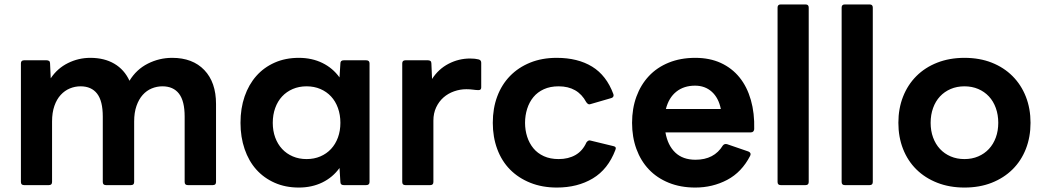

<svg xmlns="http://www.w3.org/2000/svg" viewBox="-20 -795 4693 863"><path d="M88 37Q74 37 74 23V-510Q74 -524 88 -524H190Q196 -524 200.5 -521Q205 -518 205 -510L208 -443Q238 -488 285.5 -511.5Q333 -535 386 -535Q449 -535 494 -508.5Q539 -482 562 -432Q593 -483 644.5 -509Q696 -535 754 -535Q846 -535 898.5 -480Q951 -425 951 -328V23Q951 37 937 37H824Q810 37 810 23V-271Q810 -341 784.5 -374Q759 -407 710 -407Q685 -407 662 -397.5Q639 -388 621.5 -368.5Q604 -349 593.5 -319Q583 -289 583 -249V23Q583 37 569 37H456Q442 37 442 23V-271Q442 -341 416.5 -374Q391 -407 342 -407Q317 -407 294 -397.5Q271 -388 253 -368.5Q235 -349 224.5 -319Q214 -289 214 -249V23Q214 37 200 37Z M1323 48Q1263 48 1214.5 26.5Q1166 5 1132 -33Q1098 -71 1079.5 -125Q1061 -179 1061 -243Q1061 -308 1079.5 -361.5Q1098 -415 1132 -453.5Q1166 -492 1214.5 -513.5Q1263 -535 1323 -535Q1382 -535 1429 -512Q1476 -489 1506 -447L1510 -510Q1510 -524 1525 -524H1626Q1641 -524 1641 -510V23Q1641 37 1626 37H1525Q1510 37 1510 23L1506 -40Q1476 2 1429 25Q1382 48 1323 48ZM1358 -80Q1392 -80 1420 -92Q1448 -104 1468 -125.5Q1488 -147 1499 -177Q1510 -207 1510 -243Q1510 -279 1499 -309.5Q1488 -340 1468 -361.5Q1448 -383 1420 -395Q1392 -407 1358 -407Q1324 -407 1296 -395Q1268 -383 1248 -361.5Q1228 -340 1217 -309.5Q1206 -279 1206 -243Q1206 -207 1217 -177Q1228 -147 1248 -125.5Q1268 -104 1296 -92Q1324 -80 1358 -80Z M1802 37Q1788 37 1788 23V-510Q1788 -524 1802 -524H1904Q1910 -524 1914.5 -521Q1919 -518 1919 -510L1922 -440Q1951 -485 1996.5 -508.5Q2042 -532 2093 -532Q2105 -532 2114 -531Q2123 -530 2131 -528Q2143 -525 2143 -513V-402Q2143 -390 2131 -390Q2120 -390 2106.5 -392Q2093 -394 2076 -394Q2048 -394 2021 -384.5Q1994 -375 1973.5 -357Q1953 -339 1940.5 -312.5Q1928 -286 1928 -253V23Q1928 37 1914 37Z M2483 48Q2417 48 2363.5 26.5Q2310 5 2272.5 -33Q2235 -71 2215 -125Q2195 -179 2195 -243Q2195 -308 2215 -361.5Q2235 -415 2272.5 -453.5Q2310 -492 2363 -513.5Q2416 -535 2482 -535Q2577 -535 2641.5 -495.5Q2706 -456 2737 -372Q2738 -370 2738 -367Q2738 -357 2727 -354L2634 -327L2629 -326Q2622 -326 2615 -336Q2577 -407 2491 -407Q2453 -407 2424.5 -394Q2396 -381 2377.5 -358.5Q2359 -336 2349.5 -306Q2340 -276 2340 -243Q2340 -210 2349.5 -180.5Q2359 -151 2377.5 -128.5Q2396 -106 2424.5 -93Q2453 -80 2491 -80Q2535 -80 2567 -98.5Q2599 -117 2616 -155Q2625 -167 2635 -163L2738 -138Q2752 -135 2746 -121Q2713 -34 2644.5 7Q2576 48 2483 48Z M3105 48Q3039 48 2986 26.5Q2933 5 2896.5 -33.5Q2860 -72 2840.5 -125.5Q2821 -179 2821 -243Q2821 -307 2840.5 -360.5Q2860 -414 2896.5 -453Q2933 -492 2986 -513.5Q3039 -535 3105 -535Q3170 -535 3220 -512Q3270 -489 3304 -447Q3338 -405 3355 -345.5Q3372 -286 3370 -214Q3368 -200 3355 -200H2971Q2981 -142 3015 -109.5Q3049 -77 3106 -77Q3190 -77 3229 -141Q3236 -150 3248 -147L3344 -114Q3358 -108 3352 -95Q3314 -21 3248.5 13.5Q3183 48 3105 48ZM3220 -305Q3210 -355 3179.5 -382.5Q3149 -410 3104 -410Q3054 -410 3020 -383Q2986 -356 2973 -305Z M3489 37Q3475 37 3475 23V-761Q3475 -775 3489 -775H3601Q3615 -775 3615 -761V23Q3615 37 3601 37Z M3777 37Q3763 37 3763 23V-761Q3763 -775 3777 -775H3889Q3903 -775 3903 -761V23Q3903 37 3889 37Z M4315 48Q4248 48 4193 26.5Q4138 5 4099 -33.5Q4060 -72 4039 -125.5Q4018 -179 4018 -243Q4018 -307 4039 -360.5Q4060 -414 4099 -453Q4138 -492 4193 -513.5Q4248 -535 4315 -535Q4383 -535 4437.5 -513.5Q4492 -492 4531 -453Q4570 -414 4591 -360.5Q4612 -307 4612 -243Q4612 -179 4591 -125.5Q4570 -72 4531 -33.5Q4492 5 4437.5 26.5Q4383 48 4315 48ZM4315 -80Q4349 -80 4377 -92Q4405 -104 4425 -125.5Q4445 -147 4456 -177Q4467 -207 4467 -243Q4467 -279 4456 -309.5Q4445 -340 4425 -361.5Q4405 -383 4377 -395Q4349 -407 4315 -407Q4281 -407 4253 -395Q4225 -383 4205 -361.5Q4185 -340 4174 -309.5Q4163 -279 4163 -243Q4163 -207 4174 -177Q4185 -147 4205 -125.5Q4225 -104 4253 -92Q4281 -80 4315 -80Z"/></svg>

Font: LINE Seed JP_TTF Bold
Style: Regular
Weight: 700
Designer: LINE & Fontrix & Fontworks
Version: Version 1.009